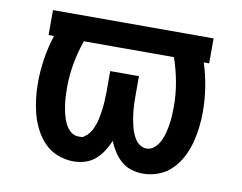

<svg xmlns="http://www.w3.org/2000/svg" viewBox="-63 -604 877 697"><g transform="rotate(10 375.0 -256.0)"><path d="M247 8Q218 8 190 -2.5Q162 -13 141.5 -33.5Q121 -54 107 -80.5Q93 -107 85.5 -135Q78 -163 74.5 -192Q71 -221 71 -250Q71 -295 78 -340Q85 -385 99 -428H79V-520H671V-428H651Q665 -385 672 -340Q679 -295 679 -250Q679 -221 675.5 -192Q672 -163 664.5 -135Q657 -107 643 -80.5Q629 -54 608.5 -33.5Q588 -13 560 -2.5Q532 8 503 8Q481 8 460 1.5Q439 -5 423 -19Q407 -33 395 -51.5Q383 -70 375 -90Q367 -70 355 -51.5Q343 -33 327 -19Q311 -5 290 1.5Q269 8 247 8ZM250 -84Q266 -84 267.5 -86Q269 -88 274.5 -91.5Q280 -95 284 -99.5Q288 -104 292 -109.5Q296 -115 298.5 -121Q301 -127 303.5 -133Q306 -139 308 -145Q310 -151 311.5 -157.5Q313 -164 314 -170Q315 -176 316 -182.5Q317 -189 318 -195.5Q319 -202 319.5 -208.5Q320 -215 320.5 -221.5Q321 -228 321 -234.5Q321 -241 321.5 -247.5Q322 -254 322 -260V-338H428V-260Q428 -247 428.5 -234Q429 -221 430.5 -208Q432 -195 434 -182.5Q436 -170 439 -157.5Q442 -145 446.5 -133Q451 -121 458 -110Q465 -99 476 -91.5Q487 -84 500 -84Q517 -84 529.5 -95.5Q542 -107 549.5 -122Q557 -137 561 -153Q565 -169 567.5 -185Q570 -201 571 -217.5Q572 -234 572 -251Q572 -296 564 -340.5Q556 -385 541 -428H209Q194 -385 186 -340.5Q178 -296 178 -251Q178 -234 179 -217.5Q180 -201 182.5 -185Q185 -169 189 -153Q193 -137 200 -122Q207 -107 220 -95.5Q233 -84 250 -84Z"/></g></svg>

Font: Iosevka Etoile Semibold
Style: Regular
Weight: 600
Designer: Belleve Invis
Foundry: Belleve Invis
Version: Version 22.1.2; ttfautohint (v1.8.4)